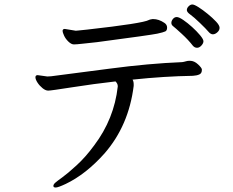

<svg xmlns="http://www.w3.org/2000/svg" viewBox="-20 -790 1040 856"><path d="M148 -455 191 -449 208 -450Q296 -461 469.5 -484Q643 -507 792 -513Q800 -514 808 -516.5Q816 -519 824 -519H827Q846 -519 863 -503Q880 -487 880 -480V-478Q880 -463 868.5 -458Q857 -453 840 -452Q713 -450 571 -435Q576 -427 576 -414V-407Q554 -230 446 -106Q363 -13 273 30Q239 46 228.5 46Q218 46 218 39Q218 32 226.5 24.5Q235 17 258 0.5Q281 -16 321.5 -53Q362 -90 400 -142Q489 -260 505 -404V-406Q505 -417 495 -427Q398 -416 302.5 -401Q207 -386 195 -386Q183 -386 169.5 -397Q156 -408 147 -422Q138 -436 138 -445.5Q138 -455 148 -455ZM318 -653 329 -654Q337 -655 368 -658Q618 -686 644 -701Q648 -703 652 -703.5Q656 -704 660 -705H663Q688 -705 713 -688Q725 -680 725 -667Q725 -654 717 -650Q709 -646 681.5 -640Q654 -634 412 -602L347 -595Q321 -592 309.5 -592Q298 -592 285 -604.5Q272 -617 265.5 -631.5Q259 -646 259 -652Q259 -661 269 -661ZM840 -586Q820 -612 790 -639.5Q760 -667 752 -673Q744 -679 744 -688Q744 -697 751 -705.5Q758 -714 768 -714Q778 -714 797 -701Q816 -688 836.5 -669.5Q857 -651 872 -633Q887 -615 887 -606Q887 -597 878 -587Q869 -577 858.5 -577Q848 -577 840 -586ZM906 -728Q928 -710 943.5 -693.5Q959 -677 959 -666Q959 -655 949 -646Q939 -637 929 -637Q919 -637 909 -649Q899 -661 871.5 -687.5Q844 -714 828.5 -725Q813 -736 813 -745Q813 -754 821 -762Q829 -770 837.5 -770Q846 -770 865 -758Q884 -746 906 -728Z"/></svg>

Font: LXGW WenKai Mono Lite
Style: Regular
Weight: 400
Monospace: yes
Designer: LXGW / Fontworks Inc.
Foundry: LXGW / Fontworks Inc.
Version: Version 1.520; June 14, 2025